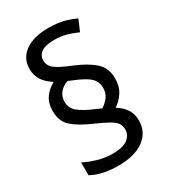

<svg xmlns="http://www.w3.org/2000/svg" viewBox="-185 -855 832 940"><g transform="rotate(-30 230.5 -385.0)"><path d="M57 -400Q57 -445 79 -475Q101 -505 133 -521Q99 -542 80.5 -569.5Q62 -597 62 -634Q62 -695 110 -729Q158 -763 241 -763Q289 -763 323.5 -754.5Q358 -746 393 -730L366 -667Q334 -681 305 -689.5Q276 -698 238 -698Q187 -698 164 -681.5Q141 -665 141 -637Q141 -607 166.5 -587.5Q192 -568 255 -543Q325 -514 363.5 -479.5Q402 -445 402 -387Q402 -341 381.5 -309.5Q361 -278 332 -260Q366 -239 383 -212.5Q400 -186 400 -150Q400 -83 347.5 -45Q295 -7 204 -7Q156 -7 118.5 -15.5Q81 -24 52 -40V-113Q81 -97 123 -84.5Q165 -72 206 -72Q268 -72 294 -93Q320 -114 320 -144Q320 -165 310.5 -179.5Q301 -194 275.5 -209Q250 -224 202 -245Q130 -276 93.5 -308.5Q57 -341 57 -400ZM130 -410Q130 -375 157 -351.5Q184 -328 247 -302L274 -290Q296 -303 312 -324Q328 -345 328 -375Q328 -399 317 -417.5Q306 -436 276.5 -453Q247 -470 194 -491Q167 -483 148.5 -461.5Q130 -440 130 -410Z"/></g></svg>

Font: Noto Sans Telugu SemiCondensed
Style: Regular
Weight: 400
Width: 4
Designer: Jelle Bosma - Monotype Design Team
Foundry: Monotype Imaging Inc.
Version: Version 2.005; ttfautohint (v1.8.4.7-5d5b)